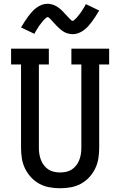

<svg xmlns="http://www.w3.org/2000/svg" viewBox="-20 -994 640 1022"><path d="M300 8Q272 8 243.5 3Q215 -2 190 -15.5Q165 -29 145.5 -50Q126 -71 113.5 -96.5Q101 -122 96.5 -150Q92 -178 92 -206V-651H39V-735H240V-651H187V-206Q187 -190 189.5 -174Q192 -158 198 -142.5Q204 -127 214 -114Q224 -101 237.5 -92Q251 -83 267.5 -79.5Q284 -76 300 -76Q316 -76 332.5 -79.5Q349 -83 362.5 -92Q376 -101 386 -114Q396 -127 402 -142.5Q408 -158 410.5 -174Q413 -190 413 -206V-651H360V-735H561V-651H508V-206Q508 -178 503.5 -150Q499 -122 486.5 -96.5Q474 -71 454.5 -50Q435 -29 410 -15.5Q385 -2 356.5 3Q328 8 300 8ZM366 -812Q361 -812 355.5 -813Q350 -814 345 -815Q340 -816 335.5 -817.5Q331 -819 326 -821.5Q321 -824 317 -826.5Q313 -829 309 -832Q305 -835 300.5 -839Q296 -843 292 -846.5Q288 -850 284.5 -853.5Q281 -857 277.5 -861Q274 -865 270.5 -868.5Q267 -872 263 -876.5Q259 -881 255.5 -885Q252 -889 249 -892Q246 -895 241.5 -899Q237 -903 234 -903Q229 -903 226.5 -900Q224 -897 219.5 -893.5Q215 -890 212.5 -887Q210 -884 208 -881.5Q206 -879 203.5 -876Q201 -873 198.5 -869.5Q196 -866 193 -862.5Q190 -859 187 -854.5Q184 -850 181.5 -845.5Q179 -841 175.5 -836Q172 -831 169 -825.5Q166 -820 163 -814L92 -848Q103 -866 112.5 -881Q122 -896 131.5 -908.5Q141 -921 150.5 -931.5Q160 -942 173 -952Q186 -962 201.5 -968Q217 -974 234 -974Q239 -974 244.5 -973Q250 -972 255 -971Q260 -970 264.5 -968Q269 -966 274 -964Q279 -962 283 -959Q287 -956 291 -953.5Q295 -951 299.5 -947Q304 -943 308 -939.5Q312 -936 315.5 -932Q319 -928 322.5 -924.5Q326 -921 329.5 -917Q333 -913 337 -909Q341 -905 344.5 -901Q348 -897 351 -894Q354 -891 358.5 -887Q363 -883 366 -883Q371 -883 373.5 -886Q376 -889 380.5 -892.5Q385 -896 387.5 -899Q390 -902 392 -904.5Q394 -907 396.5 -910Q399 -913 401.5 -916.5Q404 -920 407 -923.5Q410 -927 413 -931.5Q416 -936 418.5 -940.5Q421 -945 424.5 -950Q428 -955 431 -960.5Q434 -966 437 -972L508 -938Q497 -920 487.5 -905Q478 -890 468.5 -877.5Q459 -865 449.5 -854.5Q440 -844 427 -834Q414 -824 398.5 -818Q383 -812 366 -812Z"/></svg>

Font: Iosevka Etoile Medium
Style: Regular
Weight: 500
Designer: Belleve Invis
Foundry: Belleve Invis
Version: Version 22.1.2; ttfautohint (v1.8.4)